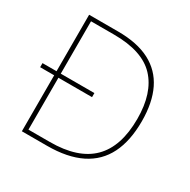

<svg xmlns="http://www.w3.org/2000/svg" viewBox="-159 -866 1011 1019"><g transform="rotate(30 346.0 -357.0)"><path d="M280 -714Q398 -714 475 -674Q552 -634 590 -556Q628 -478 628 -364Q628 -244 587.5 -163Q547 -82 464.5 -41Q382 0 257 0H103V-343H17V-368H103V-714ZM270 -689H129V-368H335V-343H129V-25H260Q432 -25 516.5 -109Q601 -193 601 -363Q601 -522 522.5 -605.5Q444 -689 270 -689Z"/></g></svg>

Font: Noto Sans Cham Thin
Style: Regular
Weight: 250
Version: Version 2.002